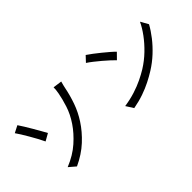

<svg xmlns="http://www.w3.org/2000/svg" viewBox="-4 -1357 2008 2008"><g transform="rotate(-45 1000.0 -353.0)"><path d="M264.3 -36.2Q389.2 -86.8 475.3 -163.3Q561.4 -239.7 617.4 -323Q674.8 -408.6 702.2 -494.1Q729.6 -579.6 742.2 -649.2Q746.3 -668.7 748.6 -692.9Q750.8 -717.2 750.5 -730.8L849.9 -717.3Q843.5 -697.3 838.3 -674.5Q833.1 -651.6 830.1 -638.4Q812.6 -549 780.4 -457.4Q748.2 -365.9 693.2 -281.3Q634.6 -190.7 547.9 -110.3Q461.3 -30 338.6 27.2ZM202.7 -718.6Q219.6 -694.3 242.7 -656.6Q265.8 -619 290.5 -576.9Q315.2 -534.8 336.4 -497.1Q357.6 -459.5 371 -434.9L291.1 -389.6Q275.4 -423.3 253.2 -464.2Q231 -505.2 206.9 -546.5Q182.9 -587.8 161.4 -622.5Q139.9 -657.2 124.4 -678.5Z M1227 -732.7Q1253.7 -714.7 1288.7 -688.5Q1323.7 -662.3 1360.2 -632.4Q1396.8 -602.5 1429.1 -574.9Q1461.4 -547.2 1481.6 -526.2L1419.2 -462.7Q1400.4 -482.2 1370 -510.2Q1339.6 -538.2 1303.9 -568.5Q1268.2 -598.7 1233.2 -626.1Q1198.2 -653.5 1170 -671.9ZM1141.3 -62.6Q1228.7 -75.6 1301.3 -98.8Q1373.9 -122 1433.8 -150.9Q1493.7 -179.8 1540.9 -209Q1618.1 -257.3 1682.9 -319.9Q1747.8 -382.4 1796.9 -449.1Q1846 -515.8 1874.7 -577.3L1922.9 -491.7Q1889 -429.8 1839.2 -365.9Q1789.3 -302 1726.2 -243.1Q1663.1 -184.2 1587 -136.5Q1537.2 -105.2 1477.6 -75.1Q1418 -44.9 1347.7 -20.5Q1277.4 3.8 1193.6 19.3Z"/></g></svg>

Font: Noto Sans SC Thin
Style: Regular
Weight: 100
Designer: Ryoko NISHIZUKA 西塚涼子 (kana, bopomofo & ideographs); Paul D. Hunt (Latin, Greek & Cyrillic); Sandoll Communications 산돌커뮤니
Foundry: Adobe
Version: Version 2.004-H2;hotconv 1.0.118;makeotfexe 2.5.65603